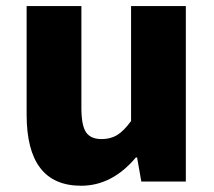

<svg xmlns="http://www.w3.org/2000/svg" viewBox="-20 -589 693 623"><path d="M243.2 13.7Q66.4 13.7 66.4 -216.8V-569.3H244.1V-239.3Q244.1 -181.6 259.3 -159.7Q274.4 -137.7 309.6 -137.7Q338.9 -137.7 360.4 -150.9Q381.8 -164.1 405.3 -196.3V-569.3H583V0H438.5L424.8 -78.1H420.9Q343.8 13.7 243.2 13.7Z"/></svg>

Font: Bpmf Zihi Sans Heavy
Style: Heavy
Weight: 900
Foundry: But Ko
Version: Version 1.320